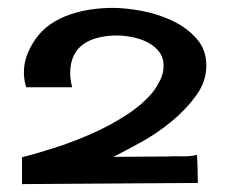

<svg xmlns="http://www.w3.org/2000/svg" viewBox="-20 -762 567 482"><path d="M35.2 -299.8V-367.2L39.1 -368.2Q77.1 -377.9 123.5 -393.1Q169.9 -408.2 215.3 -428.7Q260.7 -449.2 300.8 -475.6Q340.8 -502 366.2 -534.2Q376 -547.9 383.3 -563.5Q390.6 -579.1 390.6 -596.7Q390.6 -618.2 378.9 -632.8Q367.2 -647.5 349.6 -656.2Q332 -665 311.5 -668.9Q291 -672.9 273.4 -672.9Q250 -672.9 228.5 -668Q207 -663.1 190.9 -652.3Q174.8 -641.6 165.5 -623Q156.2 -604.5 156.2 -578.1Q156.2 -562.5 161.1 -543H45.9Q40 -560.5 40 -580.1Q40 -603.5 47.9 -624Q55.7 -644.5 69.3 -664.1Q85 -686.5 107.4 -701.7Q129.9 -716.8 155.8 -725.6Q181.6 -734.4 209 -738.3Q236.3 -742.2 262.7 -742.2Q293.9 -742.2 334.5 -734.9Q375 -727.5 411.6 -710.4Q448.2 -693.4 473.1 -665.5Q498 -637.7 498 -597.7Q498 -557.6 472.7 -522.5Q447.3 -487.3 411.1 -457.5Q375 -427.7 334.5 -405.3Q293.9 -382.8 264.6 -368.2Q298.8 -368.2 332 -368.7Q365.2 -369.1 399.4 -369.1Q413.1 -370.1 434.1 -369.6Q455.1 -369.1 468.8 -372.1L474.6 -373Q475.6 -355.5 476.1 -337.9Q476.6 -320.3 476.6 -302.7Q365.2 -301.8 255.9 -301.3Q146.5 -300.8 35.2 -299.8Z"/></svg>

Font: Cherry Cream Soda
Style: Regular
Weight: 400
Designer: Font Diner, Inc
Foundry: Font Diner, Inc
Version: Version 1.001